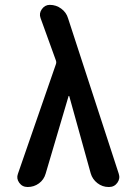

<svg xmlns="http://www.w3.org/2000/svg" viewBox="-20 -750 540 770"><path d="M90.8 0Q69.3 0 57.1 -17.1Q44.9 -34.2 51.8 -52.7L204.1 -492.2Q207 -500 204.1 -507.8L142.6 -677.7Q135.7 -696.3 147.9 -713.4Q160.2 -730.5 179.7 -730.5Q205.1 -730.5 225.6 -715.3Q246.1 -700.2 252.9 -676.8L456.1 -53.7Q462.9 -34.2 450.7 -17.1Q438.5 0 417 0H416Q390.6 0 370.6 -15.6Q350.6 -31.2 343.8 -54.7L257.8 -364.3Q257.8 -365.2 255.9 -365.2Q254.9 -365.2 254.9 -364.3L163.1 -53.7Q156.2 -29.3 136.2 -14.6Q116.2 0 90.8 0Z"/></svg>

Font: Rounded Mgen+ 1mn medium
Style: Regular
Weight: 500
Designer: [Source Han Sans]
Ryoko NISHIZUKA  (kana & ideographs); Paul D. Hunt (Latin, Greek & Cyrillic); Wenlong ZHANG  (bopomofo
Version: Version 1.059.20150602